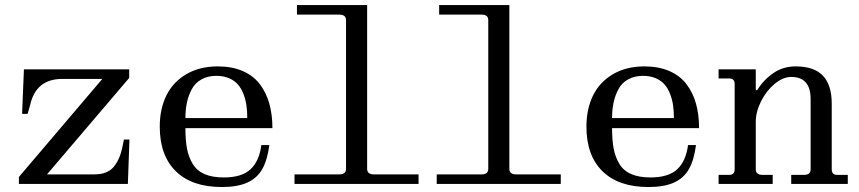

<svg xmlns="http://www.w3.org/2000/svg" viewBox="-20 -732 3419 764"><path d="M55.2 0V-27.8L387.2 -418H228Q123.5 -418 100.1 -314.9L89.8 -278.8H67.9L75.2 -456.1H494.1V-421.9L167 -38.1H355Q405.3 -38.1 429.9 -65.2Q454.6 -92.3 465.8 -141.1L473.1 -176.8H495.1L488.8 0Z M717.8 -262.2H963.9Q963.9 -289.1 960.7 -312Q957.5 -335 949 -357.4Q940.4 -379.9 927 -395.5Q913.6 -411.1 891.6 -420.7Q869.6 -430.2 840.8 -430.2Q806.6 -430.2 781.5 -416Q756.3 -401.9 743.2 -377.2Q730 -352.5 723.9 -324.2Q717.8 -295.9 717.8 -262.2ZM615.7 -228Q615.7 -297.9 641.8 -351.6Q668 -405.3 720.9 -436.5Q773.9 -467.8 846.7 -467.8Q902.8 -467.8 945.3 -449.5Q987.8 -431.2 1013.4 -397.7Q1039.1 -364.3 1051.5 -320.3Q1064 -276.4 1064 -222.2H717.8Q717.8 -174.3 724.1 -140.6Q730.5 -106.9 746.8 -79.8Q763.2 -52.7 793.9 -39.3Q824.7 -25.9 870.6 -25.9Q941.9 -25.9 976.8 -58.3Q1011.7 -90.8 1020 -154.8H1051.8Q1043.9 -95.2 1023.7 -59.3Q1003.4 -23.4 964.4 -5.6Q925.3 12.2 862.8 12.2Q743.7 12.2 679.7 -50.5Q615.7 -113.3 615.7 -228Z M1151.9 0V-38.1H1330.6Q1356.9 -38.1 1356.9 -60.1V-651.9Q1356.9 -673.8 1330.6 -673.8H1161.6V-711.9H1440.9V-60.1Q1440.9 -38.1 1467.8 -38.1H1645.5V0Z M1717.8 0V-38.1H1896.5Q1922.9 -38.1 1922.9 -60.1V-651.9Q1922.9 -673.8 1896.5 -673.8H1727.5V-711.9H2006.8V-60.1Q2006.8 -38.1 2033.7 -38.1H2211.4V0Z M2415.5 -262.2H2661.6Q2661.6 -289.1 2658.4 -312Q2655.3 -335 2646.7 -357.4Q2638.2 -379.9 2624.8 -395.5Q2611.3 -411.1 2589.4 -420.7Q2567.4 -430.2 2538.6 -430.2Q2504.4 -430.2 2479.2 -416Q2454.1 -401.9 2440.9 -377.2Q2427.7 -352.5 2421.6 -324.2Q2415.5 -295.9 2415.5 -262.2ZM2313.5 -228Q2313.5 -297.9 2339.6 -351.6Q2365.7 -405.3 2418.7 -436.5Q2471.7 -467.8 2544.4 -467.8Q2600.6 -467.8 2643.1 -449.5Q2685.5 -431.2 2711.2 -397.7Q2736.8 -364.3 2749.3 -320.3Q2761.7 -276.4 2761.7 -222.2H2415.5Q2415.5 -174.3 2421.9 -140.6Q2428.2 -106.9 2444.6 -79.8Q2460.9 -52.7 2491.7 -39.3Q2522.5 -25.9 2568.4 -25.9Q2639.6 -25.9 2674.6 -58.3Q2709.5 -90.8 2717.8 -154.8H2749.5Q2741.7 -95.2 2721.4 -59.3Q2701.2 -23.4 2662.1 -5.6Q2623 12.2 2560.5 12.2Q2441.4 12.2 2377.4 -50.5Q2313.5 -113.3 2313.5 -228Z M3145.5 -467.8Q3219.7 -467.8 3254.6 -430.7Q3289.6 -393.6 3289.6 -319.8V-58.1Q3289.6 -36.1 3311.5 -36.1H3353.5V0H3128.4V-36.1H3178.7Q3205.6 -36.1 3205.6 -58.1V-337.9Q3205.6 -425.8 3128.4 -425.8Q3095.2 -425.8 3062 -397.9Q3028.8 -370.1 3008.1 -328.4Q2987.3 -286.6 2987.3 -247.1V-58.1Q2987.3 -36.1 3014.6 -36.1H3054.7V0H2839.4V-36.1H2881.3Q2903.3 -36.1 2903.3 -58.1V-397.9Q2903.3 -419.9 2881.3 -419.9H2839.4V-456.1H2987.3V-373H2992.7Q3018.6 -414.6 3057.4 -441.2Q3096.2 -467.8 3145.5 -467.8Z"/></svg>

Font: New Heterodox Mono
Style: Book
Weight: 400
Designer: Hao Chi Kiang <hello@hckiang.com>, Alexey Kryukov <alexios@thessalonica.org.ru>
Version: Version 0.0.3